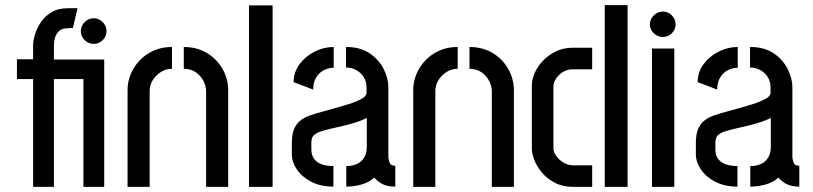

<svg xmlns="http://www.w3.org/2000/svg" viewBox="-20 -728 3166 748"><path d="M109 0V-420H46V-497H109V-552Q109 -569 116 -593Q123 -617 138.5 -640.5Q154 -664 180 -680Q206 -696 246 -696H282L264 -619L242 -618Q220 -617 209 -606Q198 -595 194 -580Q190 -565 190 -552V-496H386V0H305V-420H190V0ZM345 -557Q325 -557 310 -571.5Q295 -586 295 -607Q295 -627 310 -642Q325 -657 345 -657Q365 -657 380 -642Q395 -627 395 -607Q395 -586 380 -571.5Q365 -557 345 -557Z M477 -378Q477 -409 489 -438.5Q501 -468 523.5 -492Q546 -516 578 -530.5Q610 -545 650 -545V-460Q627 -460 607.5 -448Q588 -436 575.5 -416.5Q563 -397 563 -373V0H477ZM783 -373Q783 -392 773 -412Q763 -432 743.5 -446Q724 -460 696 -460V-545Q737 -545 769 -530.5Q801 -516 823.5 -491.5Q846 -467 857.5 -437.5Q869 -408 869 -378V0H783Z M950 0V-707H1042V0Z M1279 -1Q1229 -1 1192.5 -20Q1156 -39 1136.5 -68Q1117 -97 1117 -127V-175Q1117 -189 1120 -206Q1123 -223 1133.5 -240Q1144 -257 1168 -270Q1184 -278 1213 -286.5Q1242 -295 1275.5 -304Q1309 -313 1339 -322.5Q1369 -332 1388.5 -343Q1408 -354 1408 -366V-386Q1408 -411 1396.5 -428.5Q1385 -446 1367 -455.5Q1349 -465 1328 -465V-545Q1384 -545 1420.5 -520Q1457 -495 1475 -458.5Q1493 -422 1493 -389V-115Q1493 -109 1497.5 -95.5Q1502 -82 1520 -82V-1Q1489 -1 1470 -11Q1451 -21 1438 -36Q1419 -18 1389.5 -9.5Q1360 -1 1329 -1V-81Q1351 -81 1369 -88.5Q1387 -96 1398 -113Q1409 -130 1409 -156V-269Q1389 -258 1359 -249Q1329 -240 1297 -233Q1265 -226 1240 -219Q1215 -212 1205 -203Q1193 -195 1193 -172V-146Q1193 -123 1204 -108.5Q1215 -94 1234.5 -87.5Q1254 -81 1279 -81ZM1200 -379 1124 -408Q1124 -447 1147 -478Q1170 -509 1206 -527Q1242 -545 1280 -545V-464Q1259 -464 1240.5 -454Q1222 -444 1211 -425Q1200 -406 1200 -379Z M1590 -378Q1590 -409 1602 -438.5Q1614 -468 1636.5 -492Q1659 -516 1691 -530.5Q1723 -545 1763 -545V-460Q1740 -460 1720.5 -448Q1701 -436 1688.5 -416.5Q1676 -397 1676 -373V0H1590ZM1896 -373Q1896 -392 1886 -412Q1876 -432 1856.5 -446Q1837 -460 1809 -460V-545Q1850 -545 1882 -530.5Q1914 -516 1936.5 -491.5Q1959 -467 1970.5 -437.5Q1982 -408 1982 -378V0H1896Z M2213 0Q2172 0 2141.5 -16Q2111 -32 2091 -56Q2071 -80 2061.5 -105Q2052 -130 2052 -148V-396Q2052 -418 2063 -443.5Q2074 -469 2095 -491Q2116 -513 2145 -527.5Q2174 -542 2211 -542H2287V-458H2211Q2190 -458 2173 -447.5Q2156 -437 2146 -421.5Q2136 -406 2136 -392V-150Q2136 -136 2147 -120.5Q2158 -105 2175.5 -94.5Q2193 -84 2212 -84H2287V0ZM2336 0V-708H2425V0Z M2520 0V-539H2607V0ZM2562 -584Q2542 -584 2527 -598.5Q2512 -613 2512 -633Q2512 -653 2527 -668Q2542 -683 2562 -683Q2583 -683 2597.5 -668Q2612 -653 2612 -633Q2612 -613 2597.5 -598.5Q2583 -584 2562 -584Z M2853 -1Q2803 -1 2766.5 -20Q2730 -39 2710.5 -68Q2691 -97 2691 -127V-175Q2691 -189 2694 -206Q2697 -223 2707.5 -240Q2718 -257 2742 -270Q2758 -278 2787 -286.5Q2816 -295 2849.5 -304Q2883 -313 2913 -322.5Q2943 -332 2962.5 -343Q2982 -354 2982 -366V-386Q2982 -411 2970.5 -428.5Q2959 -446 2941 -455.5Q2923 -465 2902 -465V-545Q2958 -545 2994.5 -520Q3031 -495 3049 -458.5Q3067 -422 3067 -389V-115Q3067 -109 3071.5 -95.5Q3076 -82 3094 -82V-1Q3063 -1 3044 -11Q3025 -21 3012 -36Q2993 -18 2963.5 -9.5Q2934 -1 2903 -1V-81Q2925 -81 2943 -88.5Q2961 -96 2972 -113Q2983 -130 2983 -156V-269Q2963 -258 2933 -249Q2903 -240 2871 -233Q2839 -226 2814 -219Q2789 -212 2779 -203Q2767 -195 2767 -172V-146Q2767 -123 2778 -108.5Q2789 -94 2808.5 -87.5Q2828 -81 2853 -81ZM2774 -379 2698 -408Q2698 -447 2721 -478Q2744 -509 2780 -527Q2816 -545 2854 -545V-464Q2833 -464 2814.5 -454Q2796 -444 2785 -425Q2774 -406 2774 -379Z"/></svg>

Font: Stick No Bills ExtraLight Medium
Style: Regular
Weight: 500
Version: Version 2.000